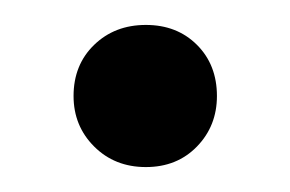

<svg xmlns="http://www.w3.org/2000/svg" viewBox="-20 -412 233 154"><path d="M97 -278Q72 -278 55.5 -294.5Q39 -311 39 -335Q39 -360 55.5 -376Q72 -392 97 -392Q122 -392 138 -376Q154 -360 154 -335Q154 -311 138 -294.5Q122 -278 97 -278Z"/></svg>

Font: DM Sans 28pt
Style: Regular
Weight: 400
Version: Version 4.004;gftools[0.9.30]